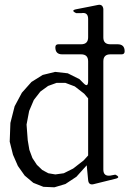

<svg xmlns="http://www.w3.org/2000/svg" viewBox="-20 -797 540 801"><path d="M440.4 -570.3Q411.1 -570.3 411.1 -541V-89.8Q411.1 -60.5 440.4 -64.5L460.9 -68.4Q486.3 -56.6 460 -50.8L369.1 -28.3Q349.6 -24.4 347.7 -45.9L341.8 -107.4L298.8 -59.6L252.9 -29.3L207 -15.6L161.1 -17.6L119.1 -34.2L83 -64.5L54.7 -104.5L34.2 -151.4L20.5 -206.1L23.4 -284.2L41 -353.5L71.3 -410.2L111.3 -455.1L158.2 -484.4L210 -497.1L262.7 -491.2L311.5 -466.8L328.1 -450.2Q347.7 -429.7 347.7 -459V-541Q347.7 -570.3 318.4 -570.3H239.3Q210.9 -570.3 210.9 -599.6Q210.9 -612.3 223.6 -612.3H318.4Q347.7 -612.3 347.7 -641.6V-717.8Q347.7 -747.1 319.3 -742.2H297.9Q272.5 -753.9 299.8 -758.8L354.5 -769.5L388.7 -776.4Q408.2 -780.3 411.1 -759.8V-640.6Q411.1 -612.3 440.4 -612.3H470.7Q500 -612.3 500 -583Q500 -570.3 487.3 -570.3ZM215.8 -451.2 180.7 -438.5 148.4 -415 121.1 -379.9 101.6 -334 90.8 -277.3 95.7 -211.9 102.5 -171.9 115.2 -137.7 133.8 -109.4 156.2 -87.9 181.6 -74.2 210.9 -69.3 246.1 -74.2 285.2 -93.8 329.1 -127.9 347.7 -148.4V-386.7L331.1 -406.2L292 -436.5L252.9 -451.2Z"/></svg>

Font: B2 Hana
Style: Regular
Weight: 500
Version: 2020-08-05; (max)